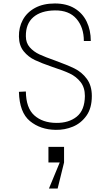

<svg xmlns="http://www.w3.org/2000/svg" viewBox="-20 -736 640 1106"><path d="M303 -28Q376 -27 422 -64Q468 -101 469 -183Q469 -232 444 -263.5Q419 -295 382 -312.5Q345 -330 283 -350Q219 -372 181 -390Q143 -408 116.5 -440.5Q90 -473 89 -525Q88 -578 111.5 -621.5Q135 -665 182 -690.5Q229 -716 296 -716Q363 -716 409.5 -688Q456 -660 479.5 -611Q503 -562 503 -500H463Q463 -578 420.5 -627.5Q378 -677 296 -676Q216 -675 172 -637Q128 -599 129 -527Q129 -489 151.5 -463.5Q174 -438 207.5 -422.5Q241 -407 298 -387Q367 -362 409 -341.5Q451 -321 480 -282Q509 -243 509 -183Q509 -113 478 -69.5Q447 -26 400 -6.5Q353 13 301 12Q213 11 152.5 -38.5Q92 -88 89 -207L129 -209Q130 -114 177.5 -71.5Q225 -29 303 -28ZM349 110V200H259V110ZM262 350 324 200 335 190 349 200 312 350Z"/></svg>

Font: Fliege Mono Thin
Style: Regular
Weight: 100
Version: Version 0.020;Glyphs 3.3 (3306)